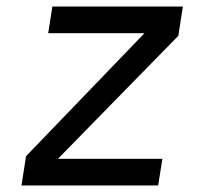

<svg xmlns="http://www.w3.org/2000/svg" viewBox="-20 -570 640 590"><path d="M46 0H466L479 -82H158L528 -460L542 -550H141L128 -468H424L60 -90Z"/></svg>

Font: JetBrains Mono
Style: Italic
Weight: 400
Italic angle: -9°
Monospace: yes
Designer: Philipp Nurullin, Konstantin Bulenkov
Foundry: JetBrains
Version: Version 2.305